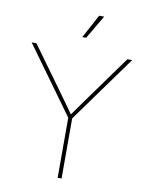

<svg xmlns="http://www.w3.org/2000/svg" viewBox="-100 -1013 836 1084"><g transform="rotate(10 318.0 -471.0)"><path d="M307.1 0V-344.7L29.8 -727.5H57.1L233.4 -484.4Q256.3 -453.1 278.3 -421.9Q300.3 -390.6 322.8 -359.4H314Q336.4 -390.6 358.6 -421.9Q380.9 -453.1 403.3 -484.4L578.6 -727.5H606L329.6 -344.7V0ZM306.2 -806.6 378.9 -941.9H407.7L328.1 -806.6Z"/></g></svg>

Font: Inter 16pt Thin
Style: Regular
Weight: 250
Version: Version 4.001;git-66647c0bb